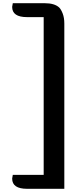

<svg xmlns="http://www.w3.org/2000/svg" viewBox="-20 -993 469 1200"><path d="M253 -886H149Q56 -886 56 -950Q56 -953 60 -973H259Q321 -973 350 -946Q362 -934 372 -908Q382 -882 382 -846V187H149Q56 187 56 123Q56 120 60 100H253Z"/></svg>

Font: Laila SemiBold
Style: Regular
Weight: 600
Designer: Hitesh Malaviya
Foundry: Indian Type Foundry
Version: Version 1.302;PS 1.0;hotconv 1.0.78;makeotf.lib2.5.61930; tt